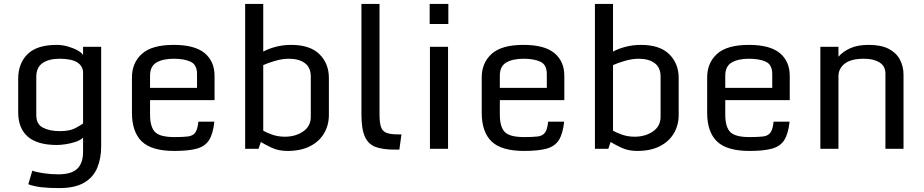

<svg xmlns="http://www.w3.org/2000/svg" viewBox="-20 -755 4689 974"><path d="M279.8 199.2Q227.5 199.2 189.9 194.8Q152.3 190.4 123.5 179.7L144 110.8Q165 118.7 202.1 124Q239.3 129.4 275.4 129.4Q342.3 129.4 371.8 101.1Q401.4 72.8 401.4 15.1V-56.6Q386.7 -43 362.1 -34.9Q337.4 -26.9 312 -23.2Q286.6 -19.5 268.6 -19.5Q169.4 -19.5 120.8 -62Q72.3 -104.5 72.3 -185.1V-355.5Q72.3 -433.6 119.9 -480.5Q167.5 -527.3 268.6 -527.3Q294.9 -527.3 323 -519.5Q351.1 -511.7 372.6 -500Q394 -488.3 401.4 -476.1V-517.6H493.2V-12.2Q493.2 48.3 473.4 96.2Q453.6 144 407 171.6Q360.4 199.2 279.8 199.2ZM282.7 -89.8Q334 -89.8 362.3 -105Q390.6 -120.1 401.4 -128.9V-385.7Q401.4 -419.4 372.3 -438.2Q343.3 -457 282.2 -457Q228 -457 196 -435.1Q164.1 -413.1 164.1 -365.2V-170.9Q164.1 -124.5 198.2 -107.2Q232.4 -89.8 282.7 -89.8Z M649.4 -182.6V-362.8Q649.4 -436 699.7 -481.7Q750 -527.3 861.3 -527.3Q967.8 -527.3 1018.1 -485.6Q1068.4 -443.8 1068.4 -370.1V-247.1H741.2V-174.3Q741.2 -111.3 766.4 -85.4Q791.5 -59.6 864.7 -59.6Q908.2 -59.6 933.3 -62.7Q958.5 -65.9 970.5 -82.3Q982.4 -98.6 986.3 -137.7H1067.4Q1061 -76.7 1040.8 -44.7Q1020.5 -12.7 978.5 -1Q936.5 10.7 864.7 10.7Q749 10.7 699.2 -37.6Q649.4 -85.9 649.4 -182.6ZM979.5 -309.1V-379.9Q979.5 -426.8 947 -441.9Q914.6 -457 861.3 -457Q806.6 -457 773.9 -438Q741.2 -418.9 741.2 -371.1V-309.1Z M1438.5 10.7Q1392.6 10.7 1358.2 -5.6Q1323.7 -22 1303.2 -34.7L1291.5 0H1223.6V-734.9H1315.4V-493.2Q1340.3 -507.3 1377.9 -517.3Q1415.5 -527.3 1457 -527.3Q1552.7 -527.3 1600.6 -480Q1648.4 -432.6 1648.4 -359.4V-171.9Q1648.4 -120.1 1624 -78.6Q1599.6 -37.1 1552.7 -13.2Q1505.9 10.7 1438.5 10.7ZM1424.8 -61.5Q1479 -61.5 1517.8 -88.1Q1556.6 -114.7 1556.6 -162.1V-366.2Q1556.6 -412.6 1526.6 -434.8Q1496.6 -457 1445.8 -457Q1413.6 -457 1377.4 -446.8Q1341.3 -436.5 1315.4 -424.8V-91.8Q1335.4 -80.6 1363.8 -71Q1392.1 -61.5 1424.8 -61.5Z M1813.5 -174.8V-734.9H1905.3V-173.8Q1905.3 -131.8 1913.1 -110.1Q1920.9 -88.4 1941.4 -80.8Q1961.9 -73.2 2000.5 -73.2H2016.6L2005.9 3.9H1979.5Q1922.9 3.9 1886 -9.3Q1849.1 -22.5 1831.3 -61Q1813.5 -99.6 1813.5 -174.8Z M2161.1 -517.6H2252.9V0H2161.1ZM2159.7 -734.9H2254.4V-633.3H2159.7Z M2423.8 -182.6V-362.8Q2423.8 -436 2474.1 -481.7Q2524.4 -527.3 2635.7 -527.3Q2742.2 -527.3 2792.5 -485.6Q2842.8 -443.8 2842.8 -370.1V-247.1H2515.6V-174.3Q2515.6 -111.3 2540.8 -85.4Q2565.9 -59.6 2639.2 -59.6Q2682.6 -59.6 2707.8 -62.7Q2732.9 -65.9 2744.9 -82.3Q2756.8 -98.6 2760.7 -137.7H2841.8Q2835.4 -76.7 2815.2 -44.7Q2794.9 -12.7 2752.9 -1Q2710.9 10.7 2639.2 10.7Q2523.4 10.7 2473.6 -37.6Q2423.8 -85.9 2423.8 -182.6ZM2753.9 -309.1V-379.9Q2753.9 -426.8 2721.4 -441.9Q2689 -457 2635.7 -457Q2581.1 -457 2548.3 -438Q2515.6 -418.9 2515.6 -371.1V-309.1Z M3212.9 10.7Q3167 10.7 3132.6 -5.6Q3098.1 -22 3077.6 -34.7L3065.9 0H2998V-734.9H3089.8V-493.2Q3114.7 -507.3 3152.3 -517.3Q3189.9 -527.3 3231.4 -527.3Q3327.1 -527.3 3375 -480Q3422.9 -432.6 3422.9 -359.4V-171.9Q3422.9 -120.1 3398.4 -78.6Q3374 -37.1 3327.1 -13.2Q3280.3 10.7 3212.9 10.7ZM3199.2 -61.5Q3253.4 -61.5 3292.2 -88.1Q3331.1 -114.7 3331.1 -162.1V-366.2Q3331.1 -412.6 3301 -434.8Q3271 -457 3220.2 -457Q3188 -457 3151.9 -446.8Q3115.7 -436.5 3089.8 -424.8V-91.8Q3109.9 -80.6 3138.2 -71Q3166.5 -61.5 3199.2 -61.5Z M3567.4 -182.6V-362.8Q3567.4 -436 3617.7 -481.7Q3668 -527.3 3779.3 -527.3Q3885.7 -527.3 3936 -485.6Q3986.3 -443.8 3986.3 -370.1V-247.1H3659.2V-174.3Q3659.2 -111.3 3684.3 -85.4Q3709.5 -59.6 3782.7 -59.6Q3826.2 -59.6 3851.3 -62.7Q3876.5 -65.9 3888.4 -82.3Q3900.4 -98.6 3904.3 -137.7H3985.4Q3979 -76.7 3958.7 -44.7Q3938.5 -12.7 3896.5 -1Q3854.5 10.7 3782.7 10.7Q3667 10.7 3617.2 -37.6Q3567.4 -85.9 3567.4 -182.6ZM3897.5 -309.1V-379.9Q3897.5 -426.8 3865 -441.9Q3832.5 -457 3779.3 -457Q3724.6 -457 3691.9 -438Q3659.2 -418.9 3659.2 -371.1V-309.1Z M4141.6 -517.6H4233.4V-467.3Q4256.3 -493.7 4293.5 -510.5Q4330.6 -527.3 4386.7 -527.3Q4450.7 -527.3 4489.5 -506.6Q4528.3 -485.8 4545.9 -451.4Q4563.5 -417 4563.5 -376V0H4471.7V-381.3Q4471.7 -419.9 4441.4 -438.5Q4411.1 -457 4363.3 -457Q4295.9 -457 4264.6 -431.6Q4233.4 -406.2 4233.4 -368.7V0H4141.6Z"/></svg>

Font: Monda
Style: Regular
Weight: 400
Designer: Vernon Adams
Foundry: Vernon Adams
Version: Version 2.100; ttfautohint (v1.8.3)